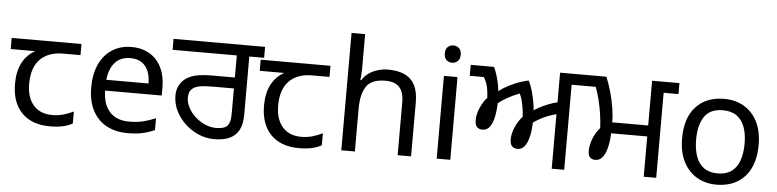

<svg xmlns="http://www.w3.org/2000/svg" viewBox="-46 -995 5014 1239"><g transform="rotate(5 2461.0 -375.0)"><path d="M301 10Q183 10 118 -57Q53 -124 53 -245Q53 -325 82 -380.5Q111 -436 165 -465H6V-537H458V-465H345Q251 -465 197.5 -411.5Q144 -358 144 -252Q144 -165 187 -114.5Q230 -64 310 -64Q347 -64 381 -73.5Q415 -83 447 -99V-21Q418 -5 383 2.5Q348 10 301 10Z M782 -546Q851 -546 900.5 -516Q950 -486 976.5 -431.5Q1003 -377 1003 -304V-251H636Q638 -160 682.5 -112.5Q727 -65 807 -65Q858 -65 897.5 -74.5Q937 -84 979 -102V-25Q938 -7 898 1.5Q858 10 803 10Q727 10 668.5 -21Q610 -52 577.5 -113.5Q545 -175 545 -264Q545 -352 574.5 -415Q604 -478 657.5 -512Q711 -546 782 -546ZM781 -474Q718 -474 681.5 -433.5Q645 -393 638 -321H911Q911 -367 897 -401Q883 -435 854.5 -454.5Q826 -474 781 -474Z M1364 0Q1310 0 1261 -21.5Q1212 -43 1173.5 -79.5Q1135 -116 1113 -162.5Q1091 -209 1091 -258Q1091 -294 1103.5 -319.5Q1116 -345 1136 -363Q1163 -386 1204.5 -397Q1246 -408 1326 -408H1463V-551H1047V-622H1640V-551H1544V-172Q1544 -114 1524.5 -76Q1505 -38 1465.5 -19Q1426 0 1364 0ZM1371 -73Q1394 -73 1413 -78Q1432 -83 1444 -96Q1453 -107 1458 -124.5Q1463 -142 1463 -183V-337H1336Q1274 -337 1243 -331.5Q1212 -326 1195 -311Q1182 -300 1177 -285Q1172 -270 1172 -252Q1172 -220 1189 -188Q1206 -156 1234.5 -130Q1263 -104 1298.5 -88.5Q1334 -73 1371 -73Z M1914 10Q1796 10 1731 -57Q1666 -124 1666 -245Q1666 -325 1695 -380.5Q1724 -436 1778 -465H1619V-537H2071V-465H1958Q1864 -465 1810.5 -411.5Q1757 -358 1757 -252Q1757 -165 1800 -114.5Q1843 -64 1923 -64Q1960 -64 1994 -73.5Q2028 -83 2060 -99V-21Q2031 -5 1996 2.5Q1961 10 1914 10Z M2276 -537Q2276 -518 2274.5 -498Q2273 -478 2271 -462H2277Q2294 -490 2320 -508Q2346 -526 2378 -535.5Q2410 -545 2444 -545Q2509 -545 2552.5 -524.5Q2596 -504 2618 -461Q2640 -418 2640 -349V0H2553V-343Q2553 -408 2524 -440Q2495 -472 2433 -472Q2343 -472 2309.5 -421.5Q2276 -371 2276 -277V0H2188V-760H2276Z M2894 -536V0H2806V-536ZM2851 -737Q2871 -737 2886.5 -723.5Q2902 -710 2902 -681Q2902 -653 2886.5 -639Q2871 -625 2851 -625Q2829 -625 2814 -639Q2799 -653 2799 -681Q2799 -710 2814 -723.5Q2829 -737 2851 -737Z M3551 0V-373L3563 -356Q3528 -348 3497 -336Q3466 -324 3438.5 -308Q3411 -292 3385 -271L3404 -305Q3404 -248 3395 -203.5Q3386 -159 3367.5 -133.5Q3349 -108 3320 -108Q3299 -108 3285 -120.5Q3271 -133 3271 -166Q3271 -204 3289.5 -246Q3308 -288 3335 -317Q3334 -348 3328.5 -380Q3323 -412 3314.5 -438.5Q3306 -465 3295 -478L3327 -473Q3294 -463 3260 -447Q3226 -431 3198.5 -413Q3171 -395 3154 -379L3168 -422Q3168 -360 3159.5 -312.5Q3151 -265 3132.5 -238.5Q3114 -212 3083 -212Q3062 -212 3048.5 -224.5Q3035 -237 3035 -271Q3035 -308 3053 -349.5Q3071 -391 3097 -419Q3094 -482 3080.5 -516Q3067 -550 3056 -558L3099 -551H2972V-622H3123Q3133 -602 3142.5 -572Q3152 -542 3158.5 -509Q3165 -476 3165 -445L3152 -456Q3164 -471 3195.5 -490.5Q3227 -510 3269 -527.5Q3311 -545 3353 -554Q3363 -537 3372 -510.5Q3381 -484 3388 -453.5Q3395 -423 3399 -393Q3403 -363 3403 -339L3386 -353Q3404 -368 3431 -383Q3458 -398 3492 -411.5Q3526 -425 3563 -433L3551 -405V-622H3728V-551H3632V0Z M4147 0V-261H3913Q3911 -206 3900.5 -165.5Q3890 -125 3871.5 -103Q3853 -81 3826 -81Q3806 -81 3792.5 -93Q3779 -105 3779 -139Q3779 -154 3784 -178.5Q3789 -203 3802.5 -232Q3816 -261 3840 -288Q3838 -331 3831.5 -376.5Q3825 -422 3814 -466.5Q3803 -511 3788 -551H3714V-622H3851Q3870 -576 3884 -526Q3898 -476 3906 -427Q3914 -378 3914 -332H4147V-622H4324V-551H4228V0Z M4868 -269Q4868 -180 4837.5 -117.5Q4807 -55 4751 -22.5Q4695 10 4618 10Q4547 10 4491.5 -22.5Q4436 -55 4404 -117.5Q4372 -180 4372 -269Q4372 -402 4439 -474Q4506 -546 4621 -546Q4694 -546 4749.5 -513.5Q4805 -481 4836.5 -419.5Q4868 -358 4868 -269ZM4463 -269Q4463 -206 4479.5 -159.5Q4496 -113 4531 -88Q4566 -63 4620 -63Q4674 -63 4709 -88Q4744 -113 4760.5 -159.5Q4777 -206 4777 -269Q4777 -333 4760 -378Q4743 -423 4708.5 -447.5Q4674 -472 4619 -472Q4537 -472 4500 -418Q4463 -364 4463 -269Z"/></g></svg>

Font: gurmukhi25
Style: Book
Weight: 400
Designer: Jelle Bosma - Monotype Design Team
Foundry: Monotype Imaging Inc.
Version: Version 2.003